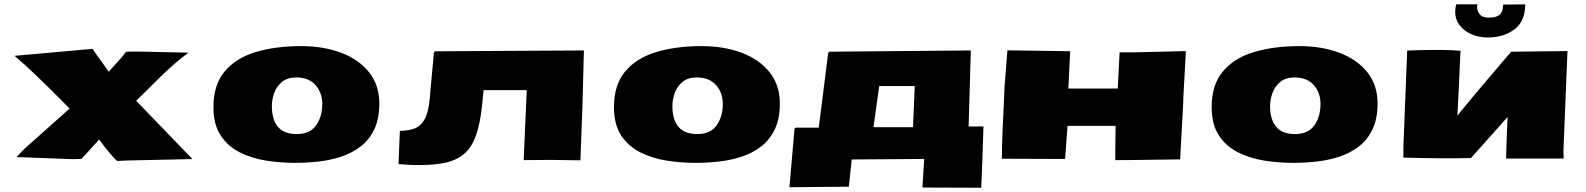

<svg xmlns="http://www.w3.org/2000/svg" viewBox="-20 -736 7342 889"><path d="M610.4 -269.5 871.1 0.5 583 6.8Q570.8 6.8 555.7 7.6Q540.5 8.3 522.5 9.3Q512.7 2 487.5 -27.8Q462.4 -57.6 439 -89.8Q433.1 -83.5 416.7 -65.4Q400.4 -47.4 373.5 -18.1L357.4 -0.5Q335.4 1 318.8 1Q318.8 1 253.4 -1.5Q188 -3.9 56.6 -8.8Q57.6 -9.8 62 -14.4Q66.4 -19 73.7 -26.9Q80.6 -34.7 86.7 -40.5Q92.8 -46.4 97.7 -50.8L302.2 -233.4Q130.9 -407.7 47.4 -477.5L408.7 -509.8L424.8 -485.8Q471.7 -421.4 483.4 -403.8L544.4 -471.7L564 -496.6Q574.2 -497.1 590.3 -497.1Q606.4 -497.1 627.9 -497.1L852.5 -492.2Q786.6 -443.8 708 -365.7Q630.4 -288.1 610.4 -269.5Z M1346.2 18.1Q1278.8 18.1 1211.9 7.6Q1145 -2.9 1089.8 -30.8Q1034.7 -58.6 1001.5 -109.1Q968.3 -159.7 968.3 -240.2Q968.3 -343.3 1020.3 -405.3Q1072.3 -467.3 1163.8 -494.9Q1255.4 -522.5 1374 -522.5Q1478 -522.5 1560.1 -491.5Q1642.1 -460.4 1689.2 -401.1Q1736.3 -341.8 1736.3 -256.8Q1736.3 -185.5 1712.6 -136.5Q1689 -87.4 1648.7 -56.9Q1608.4 -26.4 1557.9 -10Q1507.3 6.3 1452.6 12.2Q1397.9 18.1 1346.2 18.1ZM1354 -115.2Q1415 -115.2 1443.6 -155.5Q1472.2 -195.8 1472.2 -254.9Q1472.2 -306.2 1441.2 -341.8Q1410.2 -377.4 1351.6 -377.4Q1311.5 -377.4 1286.6 -357.4Q1261.7 -337.4 1250.2 -306.9Q1238.8 -276.4 1238.8 -244.1Q1238.8 -182.6 1266.8 -148.9Q1294.9 -115.2 1354 -115.2Z M1922.9 28.3Q1888.7 28.3 1863 26.4Q1837.4 24.4 1825.2 23.9V23.4L1831.5 -130.4Q1869.6 -130.4 1898.4 -140.6Q1927.2 -150.9 1945.6 -182.9Q1963.9 -214.8 1969.7 -280.3L1987.3 -472.7L1989.3 -493.7L1994.6 -498.5L2683.6 -502.4L2676.8 -244.1L2667.5 6.3L2533.2 4.4L2404.8 5.4L2418.9 -318.8H2219.2L2211.4 -241.7Q2202.6 -162.6 2184.3 -110.1Q2166 -57.6 2133.3 -27.3Q2100.6 2.9 2049.3 15.6Q1998 28.3 1922.9 28.3Z M3200.7 18.1Q3133.3 18.1 3066.4 7.6Q2999.5 -2.9 2944.3 -30.8Q2889.2 -58.6 2856 -109.1Q2822.8 -159.7 2822.8 -240.2Q2822.8 -343.3 2874.8 -405.3Q2926.8 -467.3 3018.3 -494.9Q3109.9 -522.5 3228.5 -522.5Q3332.5 -522.5 3414.6 -491.5Q3496.6 -460.4 3543.7 -401.1Q3590.8 -341.8 3590.8 -256.8Q3590.8 -185.5 3567.1 -136.5Q3543.5 -87.4 3503.2 -56.9Q3462.9 -26.4 3412.4 -10Q3361.8 6.3 3307.1 12.2Q3252.4 18.1 3200.7 18.1ZM3208.5 -115.2Q3269.5 -115.2 3298.1 -155.5Q3326.7 -195.8 3326.7 -254.9Q3326.7 -306.2 3295.7 -341.8Q3264.6 -377.4 3206.1 -377.4Q3166 -377.4 3141.1 -357.4Q3116.2 -337.4 3104.7 -306.9Q3093.3 -276.4 3093.3 -244.1Q3093.3 -182.6 3121.3 -148.9Q3149.4 -115.2 3208.5 -115.2Z M4464.8 -150.4H4533.7Q4527.8 38.6 4523.4 133.3L4251 132.3L4259.3 0L3923.8 2.4L3910.2 128.4L3635.3 130.9L3658.7 -140.1L3664.1 -145H3771L3814.9 -491.7L3820.3 -496.6L4475.1 -502.4ZM4050.8 -337.4 4024.4 -147H4207.5L4215.3 -337.4Z M5144 5.4V-41L5145.5 -153.3H4922.9L4911.6 0L4618.7 -1Q4618.7 -31.7 4619.9 -69.6Q4621.1 -107.4 4622.6 -143.1Q4622.6 -147 4623 -152.3Q4623.5 -157.7 4623.5 -161.1L4631.3 -334L4644.5 -502.9L4927.2 -499H4935.1L4926.8 -326.2H5155.3L5164.1 -493.7H5233.9L5470.7 -499.5Q5470.7 -497.1 5469.5 -473.6Q5468.3 -450.2 5466.3 -416Q5464.4 -381.8 5462.4 -346.4Q5460.4 -311 5459.2 -284.2Q5458 -257.3 5458 -249.5L5444.3 2L5264.6 4.4Q5237.3 4.9 5202.9 5.1Q5168.5 5.4 5144 5.4Z M5968.3 18.1Q5900.9 18.1 5834 7.6Q5767.1 -2.9 5711.9 -30.8Q5656.7 -58.6 5623.5 -109.1Q5590.3 -159.7 5590.3 -240.2Q5590.3 -343.3 5642.3 -405.3Q5694.3 -467.3 5785.9 -494.9Q5877.4 -522.5 5996.1 -522.5Q6100.1 -522.5 6182.1 -491.5Q6264.2 -460.4 6311.3 -401.1Q6358.4 -341.8 6358.4 -256.8Q6358.4 -185.5 6334.7 -136.5Q6311 -87.4 6270.8 -56.9Q6230.5 -26.4 6179.9 -10Q6129.4 6.3 6074.7 12.2Q6020 18.1 5968.3 18.1ZM5976.1 -115.2Q6037.1 -115.2 6065.7 -155.5Q6094.2 -195.8 6094.2 -254.9Q6094.2 -306.2 6063.2 -341.8Q6032.2 -377.4 5973.6 -377.4Q5933.6 -377.4 5908.7 -357.4Q5883.8 -337.4 5872.3 -306.9Q5860.8 -276.4 5860.8 -244.1Q5860.8 -182.6 5888.9 -148.9Q5917 -115.2 5976.1 -115.2Z M6953.6 -2Q6953.6 -13.2 6954.6 -42.7Q6955.6 -72.3 6957 -112.3Q6958.5 -152.3 6960.4 -194.3L6791 -4.4Q6770 -3.4 6731.7 -3.2Q6693.4 -2.9 6650.6 -3.2Q6607.9 -3.4 6571.5 -4.2Q6535.2 -4.9 6518.1 -5.4L6478 -6.3V-57.1L6495.6 -502Q6575.2 -504.9 6623.5 -504.9Q6671.9 -504.9 6699.2 -503.7Q6726.6 -502.4 6742.7 -501L6740.2 -457Q6737.3 -393.1 6734.6 -328.9Q6731.9 -264.6 6728 -200.7Q6735.4 -210.4 6758.1 -237.8Q6780.8 -265.1 6811.5 -301.8Q6842.3 -338.4 6874.8 -376.7Q6907.2 -415 6934.6 -447Q6961.9 -479 6977.1 -496.6H6977.5L7237.8 -499.5L7219.2 -43.5V-40Q7219.2 -32.7 7219.5 -21.2Q7219.7 -9.8 7220.2 -2ZM6868.2 -562.5Q6827.6 -562.5 6793.2 -577.4Q6758.8 -592.3 6738.3 -619.1Q6717.8 -646 6717.8 -681.2Q6717.8 -698.2 6722.7 -715.8H6820.8Q6820.8 -714.4 6820.1 -710.2Q6819.3 -706.1 6819.3 -700.7Q6819.3 -685.5 6831.5 -669.9Q6843.8 -654.3 6875 -654.3Q6909.2 -654.3 6924.6 -668.9Q6939.9 -683.6 6939.9 -714.8L7042 -715.8Q7042 -637.7 6992.2 -600.1Q6942.4 -562.5 6868.2 -562.5Z"/></svg>

Font: Seymour One
Style: Regular
Weight: 400
Designer: Vernon Adams
Foundry: Vernon Adams
Version: Version 1.100; ttfautohint (v1.8.4.7-5d5b);gftools[0.9.33]